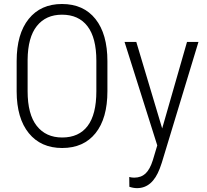

<svg xmlns="http://www.w3.org/2000/svg" viewBox="-20 -741 1048 974"><path d="M524.9 -278.3Q524.9 -140.6 464.6 -65.4Q404.3 9.8 295.4 9.8Q187.5 9.8 126.2 -65.4Q64.9 -140.6 64.5 -276.9V-431.6Q64.5 -568.8 125.5 -644.8Q186.5 -720.7 294.4 -720.7Q403.8 -720.7 464.4 -644.5Q524.9 -568.4 524.9 -430.2ZM468.8 -432.6Q468.8 -549.3 423.8 -607.9Q378.9 -666.5 294.4 -666.5Q212.9 -666.5 167 -609.1Q121.1 -551.8 120.1 -437.5V-278.3Q120.1 -161.1 166.5 -102.3Q212.9 -43.5 295.4 -43.5Q380.4 -43.5 424.6 -102.1Q468.8 -160.6 468.8 -278.3ZM802.7 -89.4 928.7 -528.3H986.8L800.8 84.5L790.5 113.8Q752.9 213.4 675.3 213.4Q656.7 213.4 636.2 206.5L635.7 156.7Q647 160.2 660.6 160.2Q695.8 160.2 718.3 139.2Q740.7 118.2 755.4 71.3L777.8 -3.4L611.8 -528.3H671.4Z"/></svg>

Font: Roboto Condensed Light
Style: Regular
Weight: 300
Designer: Google
Version: Version 2.134; 2016